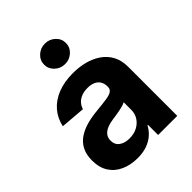

<svg xmlns="http://www.w3.org/2000/svg" viewBox="-218 -890 1020 1020"><g transform="rotate(-45 292.0 -379.5)"><path d="M216.2 10.4Q164.2 10.4 123 -8Q81.8 -26.3 58.4 -62.4Q35 -98.5 35 -152.3Q35 -198 51.5 -228.7Q68 -259.4 96.8 -278.3Q125.6 -297.2 162.4 -307.1Q199.1 -317 239.8 -320.7Q287.3 -325.3 316.3 -329.6Q345.2 -333.9 358.4 -342.9Q371.7 -352 371.7 -369.3V-371.7Q371.7 -394.2 362.2 -410Q352.7 -425.7 334.7 -433.9Q316.7 -442.2 291 -442.2Q263.9 -442.2 244 -434.1Q224.1 -426 211.6 -411.9Q199.1 -397.8 193.9 -379.5L54.1 -390.8Q64.7 -440.6 95.9 -477Q127.1 -513.3 176.7 -533Q226.3 -552.7 291.6 -552.7Q337 -552.7 378.5 -542.1Q420 -531.4 452.6 -509.1Q485.3 -486.7 504.2 -451.7Q523 -416.7 523 -368.2V0H379.3V-76H375.4Q362.1 -50.5 340.2 -31.1Q318.3 -11.7 287.5 -0.7Q256.7 10.4 216.2 10.4ZM259.4 -94.1Q292.8 -94.1 318.3 -107.5Q343.8 -120.9 358.3 -143.7Q372.9 -166.5 372.9 -194.9V-252.7Q366 -248.4 353.6 -244.6Q341.2 -240.8 325.9 -237.8Q310.6 -234.8 295.6 -232.5Q280.5 -230.3 268.2 -228.5Q241.3 -224.7 221.3 -216.1Q201.4 -207.4 190.3 -193.1Q179.3 -178.8 179.3 -157.4Q179.3 -126.3 201.8 -110.2Q224.3 -94.1 259.4 -94.1ZM296.9 -615.6Q263.1 -615.6 239.1 -638.1Q215 -660.5 215 -692.2Q215 -724.1 239.1 -746.4Q263.1 -768.8 296.9 -768.8Q330.7 -768.8 354.7 -746.4Q378.7 -724.1 378.7 -692.3Q378.7 -660.5 354.7 -638.1Q330.7 -615.6 296.9 -615.6Z"/></g></svg>

Font: Inter V
Style: 
Weight: 400
Designer: Rasmus Andersson
Foundry: rsms
Version: Version 4.000;git-a3f224843